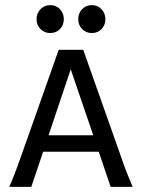

<svg xmlns="http://www.w3.org/2000/svg" viewBox="-20 -729 561 749"><path d="M16.1 0Q25.9 -22 36.9 -50.3Q47.9 -78.6 65.9 -129.9L209 -534.7H304.7L447.8 -129.9Q465.3 -78.6 476.8 -50.3Q488.3 -22 497.6 0H411.6L365.2 -137.2H148.4L102.1 0ZM169.4 -201.2H343.8L255.9 -458.5ZM175.8 -600.1Q153.3 -600.1 137.9 -615.7Q122.6 -631.3 122.6 -654.3Q122.6 -677.2 137.9 -693.1Q153.3 -709 175.8 -709Q199.2 -709 214.1 -693.1Q229 -677.2 229 -654.3Q229 -631.3 214.1 -615.7Q199.2 -600.1 175.8 -600.1ZM337.9 -600.1Q315.4 -600.1 300.3 -615.7Q285.2 -631.3 285.2 -654.3Q285.2 -677.2 300.3 -693.1Q315.4 -709 337.9 -709Q361.3 -709 376.2 -693.1Q391.1 -677.2 391.1 -654.3Q391.1 -631.3 376.2 -615.7Q361.3 -600.1 337.9 -600.1Z"/></svg>

Font: Harmattan Medium
Style: Regular
Weight: 500
Designer: George W. Nuss III and SIL International
Foundry: SIL International
Version: Version 4.000